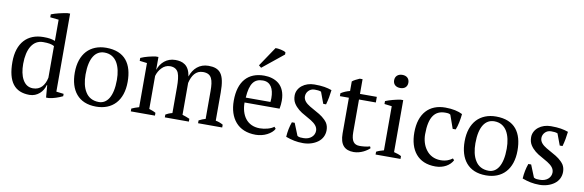

<svg xmlns="http://www.w3.org/2000/svg" viewBox="-53 -1220 5118 1684"><g transform="rotate(10 2506.5 -377.5)"><path d="M377 -99 386 10H411C451 5 493 -9 532 -28V-49L466 -57V-752H441C394 -744 339 -732 300 -716V-690L376 -682V-493C343 -505 321 -509 272 -509C131 -509 41 -418 41 -247C41 -70 106 12 238 12C273 12 303 -1 327 -22C350 -42 366 -70 373 -99ZM258 -50C215 -50 186 -72 166 -108C146 -144 137 -192 137 -247C137 -379 186 -465 277 -465C325 -465 353 -460 376 -447V-165C361 -94 323 -50 258 -50Z M596 -250C596 -171 615 -106 654 -60C693 -14 751 12 831 12C975 12 1067 -82 1067 -250C1067 -329 1050 -394 1012 -440C974 -486 914 -512 831 -512C760 -512 701 -488 660 -444C619 -399 596 -334 596 -250ZM692 -250C692 -399 744 -468 823 -468C875 -468 912 -444 936 -405C960 -365 971 -311 971 -250C971 -101 920 -32 848 -32C792 -32 752 -56 728 -96C703 -135 692 -190 692 -250Z M1656 -25C1636 -34 1614 -42 1591 -49V-333C1607 -401 1640 -450 1704 -450C1744 -450 1767 -436 1780 -410C1793 -384 1797 -346 1797 -298V-49C1778 -44 1758 -36 1738 -25V0H1953V-25C1932 -37 1910 -45 1887 -49V-300C1887 -384 1876 -437 1852 -469C1828 -501 1791 -512 1742 -512C1662 -512 1608 -462 1584 -389C1576 -440 1558 -471 1533 -489C1508 -507 1478 -512 1446 -512C1370 -512 1317 -462 1296 -399H1295V-512H1270C1227 -505 1182 -495 1139 -476V-450L1205 -442V-49C1181 -42 1158 -34 1139 -25V0H1354V-25C1335 -36 1316 -42 1295 -49V-343C1303 -371 1317 -397 1337 -417C1356 -437 1381 -450 1410 -450C1449 -450 1472 -434 1485 -406C1497 -377 1501 -333 1501 -280V-49C1474 -42 1455 -33 1442 -25V0H1656Z M2176 -593 2198 -575 2385 -726V-745C2377 -752 2360 -758 2341 -762C2322 -766 2304 -768 2293 -767ZM2403 -86C2379 -65 2325 -50 2278 -50C2221 -50 2178 -72 2150 -108C2122 -144 2108 -194 2108 -250H2420C2425 -277 2427 -299 2427 -322C2427 -394 2403 -442 2368 -471C2332 -500 2285 -512 2238 -512C2094 -512 2012 -421 2012 -250C2012 -170 2033 -106 2073 -60C2113 -14 2173 12 2252 12C2288 12 2324 3 2353 -12C2382 -27 2406 -47 2417 -70ZM2234 -468C2302 -468 2333 -413 2333 -328C2333 -317 2332 -306 2331 -294H2111C2119 -423 2158 -468 2234 -468Z M2769 -114C2769 -69 2730 -32 2671 -32C2654 -32 2631 -31 2616 -42L2572 -151H2547C2532 -110 2523 -65 2520 -17C2572 2 2617 12 2674 12C2725 12 2771 -3 2805 -28C2839 -53 2859 -90 2859 -135C2859 -160 2853 -181 2842 -199C2818 -234 2780 -260 2740 -281C2719 -292 2700 -303 2682 -314C2646 -336 2620 -360 2620 -396C2620 -413 2627 -432 2640 -445C2652 -458 2670 -468 2694 -468C2715 -468 2736 -467 2752 -460L2790 -358H2815C2828 -403 2835 -446 2840 -489C2797 -504 2757 -512 2685 -512C2642 -512 2604 -499 2576 -477C2548 -455 2530 -423 2530 -387C2530 -360 2536 -337 2548 -318C2571 -281 2609 -252 2650 -231C2670 -220 2689 -209 2707 -198C2743 -175 2769 -151 2769 -114Z M2922 -450H3002V-132C3002 -31 3045 12 3125 12C3156 12 3186 3 3211 -9C3235 -21 3255 -35 3266 -47L3259 -62C3234 -53 3192 -50 3168 -50C3117 -50 3092 -80 3092 -160V-450H3242V-500H3092V-631H3067C3044 -620 3019 -610 3002 -595V-510C2974 -503 2947 -492 2922 -476Z M3366 -670C3366 -634 3391 -612 3430 -612C3469 -612 3493 -634 3493 -670C3493 -706 3469 -729 3430 -729C3391 -729 3366 -706 3366 -670ZM3541 -25C3522 -36 3502 -42 3475 -49V-512H3450C3405 -504 3358 -492 3319 -476V-450L3385 -442V-49C3360 -42 3339 -36 3319 -25V0H3541Z M3993 -84C3969 -65 3935 -50 3888 -50C3831 -50 3787 -75 3759 -113C3730 -151 3716 -200 3716 -251C3716 -408 3767 -468 3858 -468C3886 -468 3895 -465 3904 -458L3946 -339H3973C3989 -375 4000 -437 4004 -481C3968 -500 3916 -512 3851 -512C3708 -512 3620 -419 3620 -250C3620 -171 3639 -106 3678 -60C3717 -14 3774 12 3853 12C3925 12 3982 -23 4006 -70Z M4068 -250C4068 -171 4087 -106 4126 -60C4165 -14 4223 12 4303 12C4447 12 4539 -82 4539 -250C4539 -329 4522 -394 4484 -440C4446 -486 4386 -512 4303 -512C4232 -512 4173 -488 4132 -444C4091 -399 4068 -334 4068 -250ZM4164 -250C4164 -399 4216 -468 4295 -468C4347 -468 4384 -444 4408 -405C4432 -365 4443 -311 4443 -250C4443 -101 4392 -32 4320 -32C4264 -32 4224 -56 4200 -96C4175 -135 4164 -190 4164 -250Z M4875 -114C4875 -69 4836 -32 4777 -32C4760 -32 4737 -31 4722 -42L4678 -151H4653C4638 -110 4629 -65 4626 -17C4678 2 4723 12 4780 12C4831 12 4877 -3 4911 -28C4945 -53 4965 -90 4965 -135C4965 -160 4959 -181 4948 -199C4924 -234 4886 -260 4846 -281C4825 -292 4806 -303 4788 -314C4752 -336 4726 -360 4726 -396C4726 -413 4733 -432 4746 -445C4758 -458 4776 -468 4800 -468C4821 -468 4842 -467 4858 -460L4896 -358H4921C4934 -403 4941 -446 4946 -489C4903 -504 4863 -512 4791 -512C4748 -512 4710 -499 4682 -477C4654 -455 4636 -423 4636 -387C4636 -360 4642 -337 4654 -318C4677 -281 4715 -252 4756 -231C4776 -220 4795 -209 4813 -198C4849 -175 4875 -151 4875 -114Z"/></g></svg>

Font: PT Serif
Style: Regular
Weight: 400
Designer: A.Korolkova, O.Umpeleva, V.Yefimov
Foundry: ParaType Ltd
Version: Version 1.000;PS 001.000;hotconv 1.0.88;makeotf.lib2.5.64775